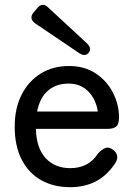

<svg xmlns="http://www.w3.org/2000/svg" viewBox="-20 -766 562 797"><path d="M271 11Q203 11 151 -18Q99 -47 70 -103.5Q41 -160 41 -240Q41 -317 70 -373.5Q99 -430 149.5 -461Q200 -492 266 -492Q332 -492 378.5 -460.5Q425 -429 449.5 -380Q474 -331 474 -279Q474 -250 462 -240.5Q450 -231 427 -231H129Q131 -151 169.5 -109.5Q208 -68 272 -68Q348 -68 387 -129Q403 -146 417 -151.5Q431 -157 447 -146Q464 -135 466.5 -118Q469 -101 453 -81Q420 -34 374.5 -11.5Q329 11 271 11ZM134 -303H386Q378 -355 346 -387Q314 -419 265 -419Q213 -419 179 -389.5Q145 -360 134 -303ZM348 -547Q333 -529 308 -546L126 -669Q99 -689 119 -714L135 -733Q157 -758 180 -735L341 -586Q363 -564 348 -547Z"/></svg>

Font: Zen Maru Gothic Medium
Style: Regular
Weight: 500
Designer: Yoshimichi Ohira
Foundry: Positype
Version: Version 1.001